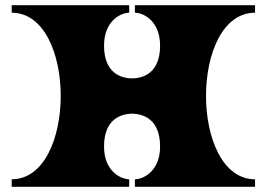

<svg xmlns="http://www.w3.org/2000/svg" viewBox="-20 -720 1028 740"><path d="M478 0V-29C448 -29 381 -58 381 -155C381 -262 447 -281 489 -282C531 -281 597 -262 597 -155C597 -58 530 -29 500 -29V0H963V-29C837 -29 774 -190 774 -350C774 -511 837 -671 963 -671V-700H500V-671C530 -671 597 -642 597 -544C597 -438 531 -418 489 -418C447 -418 381 -438 381 -544C381 -642 448 -671 478 -671V-700H25V-671C151 -671 214 -511 214 -350C214 -190 151 -29 25 -29V0Z"/></svg>

Font: Ouroboros
Style: Regular
Weight: 400
Designer: Ariel Martín Pérez
Foundry: Velvetyne Type Foundry
Version: Version 2.001;hotconv 1.0.109;makeotfexe 2.5.65596